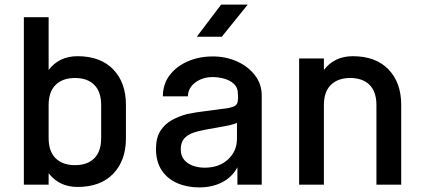

<svg xmlns="http://www.w3.org/2000/svg" viewBox="-20 -805 1840 837"><path d="M84 0V-730H192V-500Q238 -560 318 -560Q418 -560 473.5 -502.5Q529 -445 529 -348V-202Q529 -105 473.5 -47.5Q418 10 318 10Q238 10 192 -50V0ZM307 -465Q253 -465 222.5 -435Q192 -405 192 -347V-203Q192 -145 222.5 -115Q253 -85 307 -85Q361 -85 391 -115Q421 -145 421 -203V-347Q421 -405 391 -435Q361 -465 307 -465Z M849 12Q796 12 753 -6.5Q710 -25 685 -62.5Q660 -100 660 -156Q660 -204 679 -234Q698 -264 728.5 -281Q759 -298 796 -308Q836 -316 874.5 -320.5Q913 -325 954 -331Q977 -333 997 -340Q1017 -347 1017 -371V-374H1018L1017 -398Q1017 -423 1000 -439Q983 -455 957.5 -462Q932 -469 907 -469Q863 -469 831.5 -445.5Q800 -422 799 -385H690Q690 -438 719.5 -477Q749 -516 798.5 -537.5Q848 -559 908 -559Q964 -559 1012.5 -537.5Q1061 -516 1091 -477.5Q1121 -439 1121 -388V0H1015V-76Q993 -34 949.5 -11Q906 12 849 12ZM872 -74Q935 -74 974 -110Q1013 -146 1013 -200V-270Q1006 -265 984 -260Q962 -255 933 -250Q904 -245 874.5 -239.5Q845 -234 824 -227Q796 -217 782 -200Q768 -183 768 -154Q768 -125 783.5 -107.5Q799 -90 822.5 -82Q846 -74 872 -74ZM838 -645 944 -785H1060L947 -645Z M1284 0V-550H1392V-500Q1438 -560 1518 -560Q1618 -560 1673.5 -502.5Q1729 -445 1729 -348V0H1621V-347Q1621 -405 1591 -435Q1561 -465 1507 -465Q1453 -465 1422.5 -435Q1392 -405 1392 -347V0Z"/></svg>

Font: Tiny SemiBold
Style: Regular
Weight: 600
Designer: Philipp Nurullin, Konstantin Bulenkov
Foundry: JetBrains
Version: Version 2.251; ttfautohint (v1.8.4.7-5d5b)